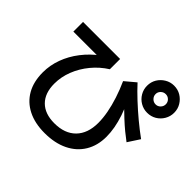

<svg xmlns="http://www.w3.org/2000/svg" viewBox="-209 -1102 1417 1417"><g transform="rotate(45 500.0 -393.0)"><path d="M424 69Q322 69 249 32Q176 -5 137 -73.5Q98 -142 98 -239Q98 -313 124 -384Q150 -455 199 -518.5Q248 -582 317 -633L338 -611H45V-712H432V-605Q367 -564 318.5 -505Q270 -446 243.5 -378Q217 -310 217 -240Q217 -141 271 -87Q325 -33 424 -33Q532 -33 592 -94Q652 -155 652 -265Q652 -314 641.5 -370.5Q631 -427 611 -488.5Q591 -550 563 -612L645 -681Q687 -635 740 -585.5Q793 -536 849.5 -489Q906 -442 960 -403L900 -311Q870 -333 836.5 -360.5Q803 -388 765 -423.5Q727 -459 680 -505L690 -527Q716 -475 733 -424Q750 -373 758.5 -326Q767 -279 767 -235Q767 -143 725.5 -74.5Q684 -6 607 31.5Q530 69 424 69ZM853 -572Q815 -572 782.5 -591Q750 -610 731 -642.5Q712 -675 712 -713Q712 -753 731 -784.5Q750 -816 782.5 -835.5Q815 -855 853 -855Q893 -855 924.5 -836Q956 -817 975.5 -785Q995 -753 995 -713Q995 -675 976 -642.5Q957 -610 925 -591Q893 -572 853 -572ZM854 -660Q876 -660 891.5 -676Q907 -692 907 -714Q907 -736 891.5 -751.5Q876 -767 854 -767Q832 -767 816 -751.5Q800 -736 800 -714Q800 -692 816 -676Q832 -660 854 -660Z"/></g></svg>

Font: M PLUS 1 Thin SemiBold
Style: Regular
Weight: 600
Version: Version 1.001